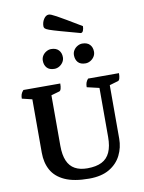

<svg xmlns="http://www.w3.org/2000/svg" viewBox="-114 -1181 954 1270"><g transform="rotate(-10 362.5 -545.5)"><path d="M379.7 12Q278.2 12 216.9 -16Q155.6 -44 128 -94Q100.3 -144 100.3 -211V-585.8L120 -565.2L32.3 -586.4Q32.3 -603.1 36.6 -615.6Q40.8 -628.1 52.7 -641H300.2Q300.2 -619.1 296.2 -605.6Q292.2 -592.1 284.2 -590.1L206.9 -568.1L229.2 -589.1V-235.3Q229.2 -173.5 246.2 -134Q263.2 -94.5 297 -75.9Q330.7 -57.3 380.2 -57.3Q439.5 -57.3 477 -76.3Q514.5 -95.2 532.5 -135.4Q550.6 -175.6 550.6 -237.3V-597.2L559.8 -564.9L468.1 -586.4Q468.1 -603.1 472.1 -615.6Q476.1 -628.1 487 -641H694.5Q694.5 -619.6 690.5 -605.9Q686.5 -592.1 678.5 -590.1L606.9 -569.2L620.9 -602.2V-214Q620.9 -154.5 595.2 -102.8Q569.6 -51.1 516.3 -19.5Q463 12 379.7 12ZM488.7 -743Q454.3 -743 438 -761.7Q421.8 -780.4 421.8 -809.5Q421.8 -828 431.5 -843Q441.2 -858 457 -866.9Q472.8 -875.9 488.7 -875.9Q522.3 -875.9 539.4 -857.5Q556.6 -839.1 556.6 -809.5Q556.6 -791.5 546.9 -776.5Q537.2 -761.4 521.4 -752.2Q505.7 -743 488.7 -743ZM279.6 -743Q245.7 -743 229.2 -761.7Q212.7 -780.4 212.7 -809.5Q212.7 -828 222.4 -843Q232.1 -858 247.9 -866.9Q263.7 -875.9 279.6 -875.9Q312.7 -875.9 330.1 -857.5Q347.6 -839.1 347.6 -809.5Q347.6 -791.5 337.9 -776.5Q328.2 -761.4 312.7 -752.2Q297.2 -743 279.6 -743ZM492.1 -945.9Q407.4 -969 359.2 -982.5Q311 -996 289.2 -1003.9Q267.5 -1011.9 261.8 -1018.3Q256.1 -1024.7 256.1 -1032.9Q256.1 -1059.9 270.4 -1081.5Q284.7 -1103.1 304.1 -1103.1Q311 -1103.1 321.8 -1098.6Q332.7 -1094.2 354.7 -1082.3Q376.7 -1070.5 415 -1047.7Q453.2 -1024.9 513.8 -988.7Q513.8 -973.3 508.7 -959.6Q503.7 -945.9 492.1 -945.9Z"/></g></svg>

Font: Petrona
Style: Regular
Weight: 400
Designer: Ringo R. Seeber
Foundry: Ringo R. Seeber
Version: Version 2.001; ttfautohint (v1.8.3)